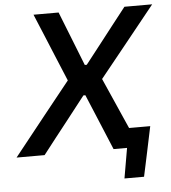

<svg xmlns="http://www.w3.org/2000/svg" viewBox="-77 -766 868 972"><g transform="rotate(-5 357.0 -280.0)"><path d="M-19 0Q19.5 -48.5 60.2 -99.5Q101 -150.5 145 -206L273.5 -366.5L219 -497.5Q198 -548 176.5 -600.2Q155 -652.5 129.5 -713H257Q275 -666.5 292.8 -622.5Q310.5 -578.5 326 -538.5L366 -437H376L456.5 -540Q487.5 -580 522 -624.2Q556.5 -668.5 591.5 -713H732.5Q686.5 -655.5 644.2 -603.2Q602 -551 566 -506L447 -358.5L508 -220.5Q522 -188.5 535.2 -158.8Q548.5 -129 561.5 -99.5H669Q662.5 -68 655.5 -35.2Q648.5 -2.5 642 29Q635.5 60 628.8 91Q622 122 615.5 153H516L542.5 0H474Q455.5 -44 438.8 -84.5Q422 -125 406.5 -162L355.5 -284H345.5L249 -160.5Q218.5 -122 188.2 -83.2Q158 -44.5 123.5 0Z"/></g></svg>

Font: Commissioner Medium
Style: Italic
Weight: 500
Italic angle: -12°
Designer: Kostas Bartsokas
Foundry: Kostas Bartsokas
Version: Version 1.000; ttfautohint (v1.8.3)